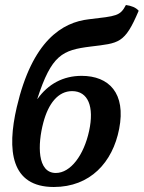

<svg xmlns="http://www.w3.org/2000/svg" viewBox="-20 -738 574 767"><path d="M342 -552C456 -566 478 -563 534 -695C523 -708 505 -715 483 -718C460 -674 446 -674 335 -661C229 -649 109 -576 47 -310C7 -138 23 9 195 9C340 9 430 -89 456 -223C484 -366 415 -435 306 -435C232 -435 172 -402 130 -343H129C186 -519 229 -538 342 -552ZM268 -374C332 -374 357 -312 336 -215C315 -118 262 -47 203 -47C128 -47 130 -161 153 -248C173 -324 212 -374 268 -374Z"/></svg>

Font: Vollkorn Semibold
Style: Italic
Weight: 600
Italic angle: -11°
Designer: Friedrich Althausen
Foundry: Friedrich Althausen
Version: Version 4.015;PS 004.015;hotconv 1.0.88;makeotf.lib2.5.64775